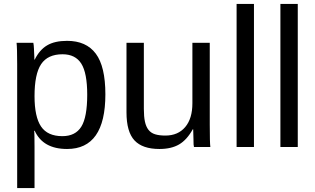

<svg xmlns="http://www.w3.org/2000/svg" viewBox="-20 -745 1596 973"><path d="M514 -267Q514 10 320 10Q198 10 156 -82H153Q155 -76 155 1V208H67V-420Q67 -502 64 -528H149Q149 -528 151 -514Q152 -508 152 -499Q152 -490 153 -477Q154 -465 154 -456.5Q154 -448 154 -443H156Q180 -492 218.5 -515Q257 -538 320 -538Q417 -538 465.5 -473Q514 -408 514 -267ZM422 -265Q422 -375 392 -422.5Q362 -470 297 -470Q222 -470 188.5 -420Q155 -370 155 -258Q155 -153 188 -104Q221 -55 296 -55Q362 -55 392 -103Q422 -151 422 -265Z M709 -528V-193Q709 -154 714.5 -128.5Q720 -103 732.5 -87Q745 -71 766 -64.5Q787 -58 818 -58Q882 -58 918.5 -101Q955 -144 955 -222V-528H1043V-113Q1043 -21 1046 0H963Q963 0 961 -13Q961 -24 960.5 -38Q960 -52 959 -90H957Q927 -36 887.5 -13Q848 10 788 10Q702 10 661.5 -33.5Q621 -77 621 -176V-528Z M1179 0V-725H1267V0Z M1401 0V-725H1489V0Z"/></svg>

Font: Libra Sans
Style: Regular
Weight: 400
Foundry: Context Ltd
Version: Version 1.000; ttfautohint (v1.3)